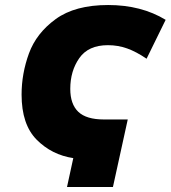

<svg xmlns="http://www.w3.org/2000/svg" viewBox="-20 -745 680 765"><path d="M272 -115Q186 -128 126 -188.5Q66 -249 66 -368Q66 -452 95.5 -532.5Q125 -613 202 -669Q279 -725 411 -725Q543 -725 640 -666L564 -511Q523 -539 486.5 -552Q450 -565 410 -565Q332 -565 296 -513.5Q260 -462 260 -391Q260 -330 292 -299.5Q324 -269 394 -269H489L430 0H247Z"/></svg>

Font: Noto Sans Display Black
Style: Italic
Weight: 900
Italic angle: -12°
Designer: Monotype Design team
Foundry: Monotype Imaging Inc.
Version: Version 1.000